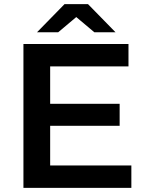

<svg xmlns="http://www.w3.org/2000/svg" viewBox="-20 -914 710 934"><path d="M351 -831 439 -757H542L408 -894H294L160 -757H263ZM224 -109V-302H562V-409H224V-591H605V-700H94V0H619V-109Z"/></svg>

Font: Montserrat Lite SemiBold
Style: Regular
Weight: 600
Designer: Julieta Ulanovsky
Foundry: Julieta Ulanovsky
Version: Version 7.200;PS 007.200;hotconv 1.0.88;makeotf.lib2.5.64775